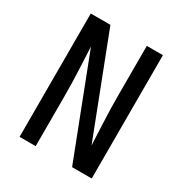

<svg xmlns="http://www.w3.org/2000/svg" viewBox="-171 -863 942 991"><g transform="rotate(30 300.0 -367.5)"><path d="M85 0V-735H202L429 -147Q429 -152 428.5 -156.5Q428 -161 428 -165L423 -276Q421 -317 420 -358.5Q419 -400 419 -441V-735H515V0H398L171 -588Q171 -583 171.5 -578.5Q172 -574 172 -570L177 -459Q179 -418 180 -376.5Q181 -335 181 -294V0Z"/></g></svg>

Font: Iosevka SS04 Medium Extended
Style: Regular
Weight: 500
Width: 7
Monospace: yes
Designer: Belleve Invis
Foundry: Belleve Invis
Version: Version 19.0.0; ttfautohint (v1.8.4)